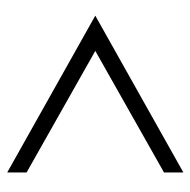

<svg xmlns="http://www.w3.org/2000/svg" viewBox="-18 -522 540 545"><g transform="rotate(-90 252.5 -250.0)"><path d="M480 -250 35 0V-55L380 -250L35 -445V-500Z"/></g></svg>

Font: Yeseva One
Style: Regular
Weight: 400
Designer: Jovanny Lemonad
Foundry: Jovanny Lemonad
Version: Version 2.001; ttfautohint (v0.91) -l 8 -r 50 -G 200 -x 0 -w